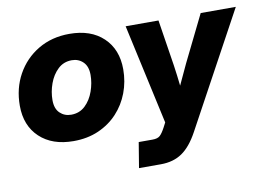

<svg xmlns="http://www.w3.org/2000/svg" viewBox="-78 -648 1343 973"><g transform="rotate(-10 594.0 -161.5)"><path d="M260.7 11.7Q150.9 11.7 86.7 -48.8Q22.5 -109.4 22.5 -211.9Q22.5 -300.8 62 -372.3Q101.6 -443.8 171.6 -485.6Q241.7 -527.3 332.5 -527.3Q442.9 -527.3 506.8 -466.6Q570.8 -405.8 570.8 -303.2Q570.8 -239.7 549.3 -182.9Q527.8 -126 487.3 -82.3Q446.8 -38.6 389.4 -13.4Q332 11.7 260.7 11.7ZM271.5 -122.1Q314.5 -122.1 343.8 -149.9Q373 -177.7 387.9 -220Q402.8 -262.2 402.8 -304.2Q402.8 -348.1 379.4 -370.8Q356 -393.6 321.8 -393.6Q279.3 -393.6 250 -365.7Q220.7 -337.9 205.6 -295.9Q190.4 -253.9 190.4 -210.9Q190.4 -167 213.9 -144.5Q237.3 -122.1 271.5 -122.1ZM562.5 204.1 584 73.7H655.3Q681.6 73.7 694.1 62Q706.5 50.3 721.2 22.5L733.4 -1L620.6 -515.6H789.6L826.7 -278.3Q830.6 -251.5 834 -224.9Q837.4 -198.2 840.3 -171.4Q865.2 -226.6 890.1 -278.3L1006.8 -515.6H1187.5L867.7 72.8Q830.1 142.1 784.9 173.1Q739.7 204.1 675.3 204.1Z"/></g></svg>

Font: Inter Display ExtraBold
Style: Italic
Weight: 800
Italic angle: -9.39999°
Designer: Rasmus Andersson
Foundry: rsms
Version: Version 4.000;git-a52131595